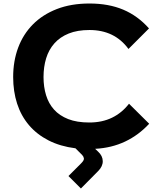

<svg xmlns="http://www.w3.org/2000/svg" viewBox="-20 -839 900 1094"><path d="M830 -134Q770 -69 693 -32.5Q616 4 522 9L539 25Q565 49 565.5 79Q566 109 539 136L441 235L370 164L443 91Q460 74 458 63Q456 52 448 44L410 6Q323 -5 256.5 -39Q190 -73 145 -126Q100 -179 77.5 -248.5Q55 -318 55 -400Q55 -491 83.5 -567.5Q112 -644 167.5 -700Q223 -756 304 -787.5Q385 -819 490 -819Q599 -819 682 -784Q765 -749 829 -677L712 -560Q633 -668 490 -668Q421 -668 371.5 -648Q322 -628 290 -592Q258 -556 243 -507Q228 -458 228 -400Q228 -344 242.5 -296.5Q257 -249 288 -214.5Q319 -180 368.5 -160.5Q418 -141 489 -141Q562 -141 618.5 -168.5Q675 -196 715 -248Z"/></svg>

Font: TypoPRO Sinkin Sans
Style: 700 Bold
Weight: 700
Designer: Keith Bates
Foundry: K-Type
Version: Sinkin Sans (version 1.0)  by Keith Bates   •   © 2014   www